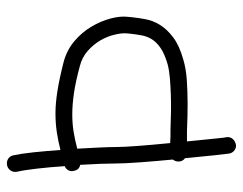

<svg xmlns="http://www.w3.org/2000/svg" viewBox="-95 -607 719 569"><g transform="rotate(-90 264.5 -322.5)"><path d="M366.2 -493.2Q401.4 -483.4 427.2 -461.4Q453.1 -439.5 469.7 -411.6Q486.3 -383.8 494.1 -354.5Q502 -325.2 499 -301.8L498 -291Q496.1 -273.4 492.2 -251.5Q488.3 -229.5 475.6 -208.5Q462.9 -187.5 438.5 -168.9Q414.1 -150.4 372.1 -138.7Q346.7 -130.9 312 -128.4Q277.3 -126 240.2 -126Q220.7 -126 201.2 -126.5Q181.6 -127 162.1 -127.9H129.9Q134.8 -80.1 138.2 -45.4Q141.6 -10.7 142.6 -9.8Q143.6 1 136.7 8.3Q129.9 15.6 118.2 17.6Q108.4 17.6 101.6 11.2Q94.7 4.9 93.8 -3.9Q92.8 -8.8 88.9 -45.9Q85 -83 80.1 -133.8Q70.3 -140.6 70.3 -153.3Q70.3 -162.1 76.2 -169.9Q71.3 -220.7 67.9 -267.6Q64.5 -314.5 64.5 -337.9Q64.5 -357.4 63.5 -385.3Q62.5 -413.1 60.5 -444.3Q45.9 -447.3 43 -461.9Q40 -471.7 44.4 -479.5Q48.8 -487.3 56.6 -490.2Q53.7 -534.2 49.3 -572.3Q44.9 -610.4 40 -631.8Q38.1 -642.6 43.9 -650.9Q49.8 -659.2 59.6 -661.1Q70.3 -663.1 78.6 -657.7Q86.9 -652.3 88.9 -641.6Q93.8 -619.1 97.7 -582Q101.6 -544.9 104.5 -502.9Q131.8 -509.8 157.7 -513.7Q183.6 -517.6 213.4 -517.6Q243.2 -517.6 279.8 -511.7Q316.4 -505.9 366.2 -493.2ZM450.2 -307.6Q451.2 -321.3 446.3 -342.3Q441.4 -363.3 429.7 -383.8Q418 -404.3 398.9 -421.4Q379.9 -438.5 353.5 -445.3Q306.6 -458 272.5 -462.9Q238.3 -467.8 210.4 -467.8Q182.6 -467.8 158.7 -463.9Q134.8 -460 108.4 -453.1Q110.4 -418.9 111.8 -388.2Q113.3 -357.4 113.3 -337.9Q113.3 -315.4 116.7 -271Q120.1 -226.6 125 -177.7Q134.8 -176.8 144 -176.8Q153.3 -176.8 163.1 -176.8Q189.5 -175.8 216.8 -175.3Q244.1 -174.8 270 -175.8Q295.9 -176.8 318.8 -178.7Q341.8 -180.7 359.4 -185.5Q389.6 -194.3 406.7 -206.1Q423.8 -217.8 432.6 -231.9Q441.4 -246.1 444.3 -262.7Q447.3 -279.3 449.2 -296.9Z"/></g></svg>

Font: Coming Soon
Style: Regular
Weight: 400
Designer: Dathan Boardman
Foundry: Open Window
Version: Version 1.002